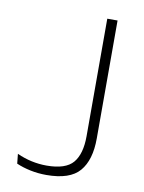

<svg xmlns="http://www.w3.org/2000/svg" viewBox="-76 -693 566 754"><g transform="rotate(10 207.0 -316.0)"><path d="M161 7Q128 7 97 0.5Q66 -6 41 -17L37 -55.5Q65.5 -42.5 95.2 -36Q125 -29.5 155.5 -29.5Q231.5 -29.5 261 -64.5Q290.5 -99.5 290.5 -170.5V-639H331.5V-168.5Q331.5 -82.5 293.2 -37.8Q255 7 161 7Z"/></g></svg>

Font: Anek Tamil ExtraLight
Style: Regular
Weight: 250
Version: Version 1.003